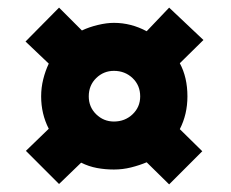

<svg xmlns="http://www.w3.org/2000/svg" viewBox="-20 -606 606 504"><path d="M88 -353Q88 -376 93.5 -398Q99 -420 108 -439L47 -497L135 -586L195 -526Q214 -535 237 -540.5Q260 -546 279 -546Q324 -546 365 -524L424 -586L514 -501L452 -440Q472 -403 472 -353Q472 -306 452 -267L511 -209L424 -122L365 -180Q346 -172 324 -166.5Q302 -161 279 -161Q256 -161 234.5 -165Q213 -169 193 -179L135 -123L48 -210L108 -268Q88 -307 88 -353ZM213 -353Q213 -325 232.5 -306Q252 -287 279 -287Q308 -287 328 -306Q348 -325 348 -353Q348 -382 328 -401Q308 -420 279 -420Q252 -420 232.5 -401Q213 -382 213 -353Z"/></svg>

Font: Noto Sans Black
Style: Regular
Weight: 900
Designer: Monotype Design Team
Foundry: Monotype Imaging Inc.
Version: Version 2.007